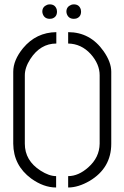

<svg xmlns="http://www.w3.org/2000/svg" viewBox="-20 -832 555 857"><path d="M168.9 -780.3Q168.9 -801.8 190.4 -810.5Q196.3 -812.5 202.1 -812.5Q226.6 -812.5 233.4 -789.1Q234.4 -785.2 234.4 -780.3Q234.4 -755.9 211.9 -749Q207 -748 202.1 -748Q178.7 -748 170.9 -769.5Q168.9 -775.4 168.9 -780.3ZM276.4 -780.3Q276.4 -801.8 297.9 -810.5Q303.7 -812.5 309.6 -812.5Q334 -812.5 340.8 -789.1Q341.8 -785.2 341.8 -780.3Q341.8 -755.9 319.3 -749Q314.5 -748 309.6 -748Q286.1 -748 278.3 -769.5Q276.4 -775.4 276.4 -780.3ZM39.1 -190.4V-511.7Q39.1 -563.5 83 -617.2Q141.6 -687.5 231.4 -688.5V-637.7Q160.2 -637.7 115.2 -568.4Q90.8 -530.3 90.8 -496.1V-190.4Q90.8 -115.2 161.1 -70.3Q199.2 -45.9 230.5 -45.9V4.9Q174.8 4.9 119.1 -35.2Q40 -93.8 39.1 -190.4ZM284.2 4.9V-45.9Q330.1 -45.9 374 -85Q423.8 -128.9 424.8 -190.4V-496.1Q424.8 -545.9 384.8 -590.8Q342.8 -636.7 284.2 -637.7V-688.5Q382.8 -688.5 442.4 -603.5Q476.6 -554.7 476.6 -511.7V-190.4Q476.6 -82 379.9 -24.4Q329.1 4.9 284.2 4.9Z"/></svg>

Font: Post No Bills Colombo
Style: Regular
Weight: 500
Designer: Kosala Senevirathne, Siva Puranthara, Lasantha Premarathna, Tharique Azeez
Foundry: Mooniak
Version: Version 1.220 ; ttfautohint (v1.5)